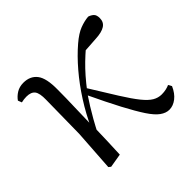

<svg xmlns="http://www.w3.org/2000/svg" viewBox="-137 -683 850 850"><g transform="rotate(-45 288.0 -258.0)"><path d="M114 11 104 3 117 -192 120 -402Q121 -443 109 -458.5Q97 -474 68 -474Q60 -474 52 -473Q44 -472 36 -470L29 -488Q40 -504 58.5 -515.5Q77 -527 102 -527Q144 -527 166.5 -498Q189 -469 188 -398Q188 -346 186 -289.5Q184 -233 183 -178L185 -174Q184 -130 182.5 -86.5Q181 -43 179 0ZM173 -129 158 -155H165L172 -171Q200 -233 236.5 -290Q273 -347 314 -395Q355 -443 396 -478Q431 -508 459 -518.5Q487 -529 512 -531Q525 -527 534.5 -518.5Q544 -510 544 -490Q544 -465 525 -452.5Q506 -440 468 -438L378 -432L450 -475Q405 -441 362 -399.5Q319 -358 275 -300L269 -293Q251 -266 237 -243.5Q223 -221 208 -194.5Q193 -168 173 -129ZM475 15Q454 15 433 0Q412 -15 388.5 -50.5Q365 -86 333.5 -145.5Q302 -205 259 -296L280 -317Q328 -239 360 -188Q392 -137 415 -108.5Q438 -80 457.5 -68.5Q477 -57 499 -57Q514 -57 527 -60Q540 -63 548 -67L557 -51Q543 -19 521 -2Q499 15 475 15Z"/></g></svg>

Font: Noto Serif KR
Style: Regular
Weight: 400
Designer: Ryoko NISHIZUKA  (kana & ideographs); Frank Grießhammer (Latin, Greek & Cyrillic); Wenlong ZHANG  (bopomofo); Sandoll Co
Foundry: Adobe
Version: Version 2.003-H1;hotconv 1.1.1;makeotfexe 2.6.0